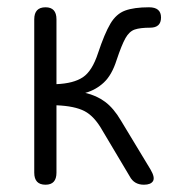

<svg xmlns="http://www.w3.org/2000/svg" viewBox="-20 -507 510 527"><path d="M105 0Q74 0 74 -33V-454Q74 -487 105 -487Q135 -487 135 -454V-276Q182 -278 207.5 -295Q233 -312 249 -361Q267 -415 283 -442Q299 -469 323.5 -478Q348 -487 389 -487Q422 -487 422 -459Q422 -431 392 -431Q365 -431 350 -426Q335 -421 324.5 -402.5Q314 -384 300 -342Q287 -301 265 -280.5Q243 -260 214 -252Q245 -245 268.5 -227.5Q292 -210 312 -176L393 -42Q406 -20 400 -10Q394 0 375 0Q348 0 336 -23L261 -149Q239 -188 212 -202Q185 -216 135 -218V-33Q135 0 105 0Z"/></svg>

Font: Zen Maru Gothic
Style: Regular
Weight: 400
Designer: Yoshimichi Ohira
Foundry: Positype
Version: Version 1.002